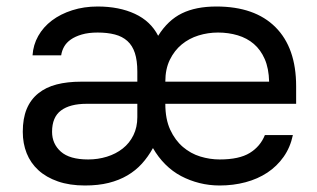

<svg xmlns="http://www.w3.org/2000/svg" viewBox="-20 -560 975 590"><path d="M241 10Q194 10 158 -2.5Q122 -15 98 -37Q74 -59 62 -89Q50 -119 50 -155Q50 -196 62 -225Q74 -254 97.5 -273Q121 -292 154 -300.5Q187 -309 229 -309H402V-340Q402 -374 394.5 -397Q387 -420 371.5 -434Q356 -448 333 -454Q310 -460 280 -460Q252 -460 231.5 -454Q211 -448 197.5 -438.5Q184 -429 177 -416.5Q170 -404 168 -390H80Q82 -422 97.5 -449.5Q113 -477 139.5 -497Q166 -517 202 -528.5Q238 -540 280 -540Q346 -540 394.5 -517.5Q443 -495 466 -450Q496 -498 539 -519Q582 -540 645 -540Q763 -540 826.5 -476.5Q890 -413 890 -295V-241H488Q488 -194 503 -161.5Q518 -129 542 -108.5Q566 -88 595.5 -79Q625 -70 655 -70Q715 -70 747.5 -90Q780 -110 794 -145H880Q872 -107 851.5 -78Q831 -49 801.5 -29.5Q772 -10 734.5 0Q697 10 655 10Q623 10 593 2.5Q563 -5 536.5 -19Q510 -33 488 -55Q466 -77 450 -105Q435 -78 416 -57Q397 -36 371.5 -21Q346 -6 314 2Q282 10 241 10ZM251 -70Q281 -70 308.5 -78.5Q336 -87 357 -103.5Q378 -120 390 -144.5Q402 -169 402 -200V-241H246Q195 -241 167.5 -220.5Q140 -200 140 -155Q140 -118 167 -94Q194 -70 251 -70ZM488 -309H807Q806 -350 793.5 -378.5Q781 -407 760 -425Q739 -443 710.5 -451.5Q682 -460 650 -460Q619 -460 590 -451Q561 -442 538.5 -423.5Q516 -405 502 -376.5Q488 -348 488 -309Z"/></svg>

Font: Golos Text VF
Style: Regular
Weight: 400
Designer: A.Korolkova, Vitaly Kuzmin
Foundry: ParaType Ltd
Version: Version 2.003